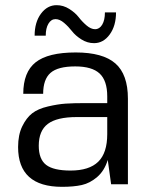

<svg xmlns="http://www.w3.org/2000/svg" viewBox="-20 -713 585 743"><path d="M220 10Q50 10 50 -144Q50 -191 66 -224Q82 -257 104.5 -274.5Q127 -292 165.5 -301Q204 -310 234 -312Q264 -314 310 -314H395V-340Q395 -401 365.5 -428.5Q336 -456 271 -456Q204 -456 175.5 -431Q147 -406 147 -350H70Q70 -434 118 -472Q166 -510 273 -510Q378 -510 426.5 -467.5Q475 -425 475 -331V0H410L397 -94Q384 -52 356 -28Q328 -4 296.5 3Q265 10 220 10ZM395 -194V-260H277Q200 -260 165 -233.5Q130 -207 130 -149Q130 -97 158.5 -75Q187 -53 253 -53Q325 -53 360 -87Q395 -121 395 -194ZM114 -575Q114 -627 138.5 -660Q163 -693 199 -693Q225 -693 248 -678.5Q271 -664 284.5 -646.5Q298 -629 315 -614.5Q332 -600 348 -600Q365 -600 375.5 -617.5Q386 -635 386 -665H429Q429 -613 404.5 -579.5Q380 -546 344 -546Q318 -546 295 -560.5Q272 -575 258.5 -592.5Q245 -610 228 -624.5Q211 -639 195 -639Q178 -639 167.5 -621.5Q157 -604 157 -575Z"/></svg>

Font: Fivo Sans Modern
Style: Regular
Weight: 400
Designer: Alexander Slobzheninov
Foundry: Alexander Slobzheninov
Version: 1.0